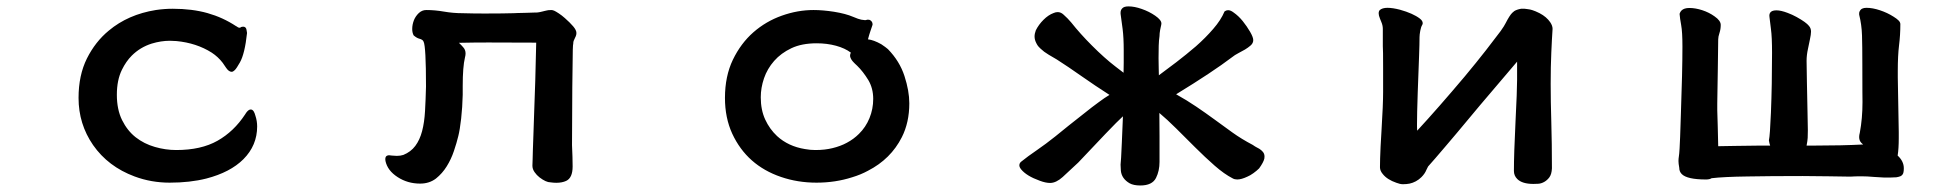

<svg xmlns="http://www.w3.org/2000/svg" viewBox="-20 -507 6040 592"><path d="M723.6 -423.8Q727.5 -424.8 729.5 -424.8Q733.9 -424.8 736.6 -422.4Q739.3 -419.9 740 -415.5Q740.7 -411.1 741.7 -405.3Q734.9 -341.3 719.7 -314.5Q709.5 -296.4 704.1 -291Q698.7 -285.6 694.3 -285.6Q685.5 -285.6 677.2 -297.9Q670.4 -307.6 666.5 -313.5Q652.3 -332 632.8 -344.7Q585.9 -374.5 523.9 -380.4Q513.2 -381.3 503.9 -381.3Q476.6 -381.3 447.8 -372.6Q412.1 -361.3 386.2 -335.4Q368.7 -317.9 356 -292Q340.3 -260.3 340.3 -214.8Q340.3 -169.4 356.4 -136.7Q372.6 -104 398.4 -83.7Q424.3 -63.5 457.3 -54Q490.2 -44.4 523.4 -44.4Q600.1 -44.4 650.6 -73Q701.2 -101.6 735.8 -154.3Q742.2 -165 748 -168Q750 -169.4 753.4 -169.4Q758.3 -169.4 762.2 -163.6Q765.1 -159.2 767.6 -149.9Q772.9 -133.8 772.9 -117.2Q772.9 -58.6 730.5 -16.1Q689.9 24.4 616.2 43.5Q565.9 56.2 502.9 56.2Q446.3 56.2 395 37.1Q313.5 6.8 267.1 -59.6Q222.2 -124.5 222.2 -205.1Q222.2 -274.9 248 -326.7Q273.9 -378.4 315.4 -412.6Q375 -462.4 460.4 -476.1Q486.3 -480 512.7 -480Q572.3 -480 619.9 -466.6Q667.5 -453.1 708 -426.3H708.5Q714.8 -421.4 717.8 -421.4Q718.8 -421.4 720.5 -421.9Q722.2 -422.4 722.7 -422.9Z M1633.3 -375.5 1485.4 -376Q1440.9 -376 1395 -375Q1402.8 -367.7 1408.2 -361.3Q1415.5 -353.5 1415.5 -342.3Q1415.5 -336.4 1413.6 -329.6Q1406.7 -300.8 1406.7 -241.7V-214.8Q1405.8 -176.3 1401.9 -141.4Q1397.9 -106.4 1393.1 -87.4Q1388.2 -66.9 1379.6 -41.5Q1371.1 -16.1 1357.4 5.9Q1343.8 27.8 1324.2 43.5Q1303.7 59.1 1275.4 59.1Q1236.8 59.1 1206.1 39.1Q1174.8 19 1168.5 -10.7Q1168 -14.2 1168 -16.1Q1168 -24.4 1173.3 -26.9Q1176.3 -28.3 1179.9 -28.3Q1183.6 -28.3 1188.5 -27.3Q1197.8 -26.4 1203.6 -26.4Q1214.4 -26.4 1223.6 -29.3Q1246.6 -38.6 1260.5 -57.1Q1274.4 -75.7 1281.5 -102.8Q1288.6 -129.9 1290.5 -164.6Q1292.5 -199.2 1293.5 -240.2Q1293.5 -363.8 1286.1 -378.4Q1284.2 -382.8 1281.2 -384.3Q1277.3 -386.7 1272.9 -387.7Q1265.1 -389.6 1255.4 -397.9Q1251 -406.2 1251 -417.5Q1251 -431.2 1256.3 -444.8Q1261.2 -457 1271.2 -466.6Q1281.2 -476.1 1294.4 -476.1Q1320.8 -476.1 1349.1 -471.2Q1377.4 -466.3 1406.2 -466.3Q1439.5 -465.3 1474.1 -465.3Q1508.8 -465.3 1527.6 -465.6Q1546.4 -465.8 1552.2 -466.1Q1558.1 -466.3 1563.7 -466.3Q1569.3 -466.3 1574.7 -466.8Q1585.9 -466.8 1603 -467.5Q1620.1 -468.3 1627.7 -468.3Q1635.3 -468.3 1636.7 -468.5Q1638.2 -468.8 1640.1 -469Q1642.1 -469.2 1644.5 -469.7Q1648.9 -470.7 1653.1 -471.7Q1657.2 -472.7 1659.9 -473.4Q1662.6 -474.1 1665.3 -474.6Q1668 -475.1 1670.4 -475.6Q1675.3 -476.1 1679.7 -476.1Q1684.1 -476.1 1689 -473.9Q1693.8 -471.7 1703.1 -465.6Q1712.4 -459.5 1721.7 -451.2Q1737.3 -437.5 1747.3 -425.8Q1757.3 -414.1 1757.3 -405.3Q1757.3 -399.9 1755.4 -395.5Q1753.4 -391.1 1752 -388.2Q1747.6 -380.4 1747.6 -374V-373Q1746.6 -370.1 1746.1 -353.5Q1745.6 -330.6 1744.6 -238Q1743.7 -145.5 1743.7 -59.6Q1745.6 -20.5 1745.6 6.3Q1745.6 41.5 1725.6 50.8Q1712.9 56.6 1695.3 56.6Q1686.5 56.6 1677.2 55.2Q1663.6 55.2 1643.6 40Q1634.8 33.2 1628.2 23.7Q1621.6 14.2 1621.6 3.9Q1621.6 1 1622.3 -16.4Q1623 -33.7 1623 -43.5Q1624 -63.5 1624.8 -94.7Q1625.5 -126 1627 -160.2Q1629.4 -216.8 1630.4 -258.3Q1633.3 -364.7 1633.3 -375.5Z M2670.4 -431.6V-430.7Q2668 -423.3 2664.1 -412.1Q2660.2 -400.9 2656.2 -385.7Q2673.8 -383.8 2697.3 -370.6Q2703.6 -366.7 2709.5 -362.1Q2715.3 -357.4 2717.8 -355.5Q2753.9 -318.4 2768.8 -272.5Q2783.7 -226.6 2783.7 -188.5Q2783.7 -129.4 2760.7 -84Q2726.6 -16.6 2656.2 19.5Q2633.8 31.7 2607.4 39.6Q2555.7 56.2 2497.6 56.2Q2439.5 56.2 2388.2 38.6Q2283.2 2.9 2237.8 -94.7Q2215.3 -143.6 2215.3 -205.1Q2215.3 -272 2239.7 -322.8Q2264.2 -373.5 2303 -407.5Q2341.8 -441.4 2390.6 -458.7Q2439.5 -476.1 2488.3 -476.1Q2517.1 -476.1 2551.8 -470.7Q2587.9 -464.8 2610.4 -455.1Q2627.4 -447.8 2635.7 -446.3Q2644 -444.8 2647.5 -444.8L2650.9 -445.3Q2652.8 -446.3 2655.8 -446.3Q2660.6 -446.3 2662.6 -445.1Q2664.6 -443.8 2665.8 -442.6Q2667 -441.4 2668 -440.2Q2668.9 -439 2669.4 -437.5Q2670.4 -434.6 2670.4 -431.6ZM2601.1 -335.9Q2601.1 -340.3 2603.5 -344.7Q2585.4 -358.4 2557.6 -366Q2529.8 -373.5 2498 -373.5Q2452.1 -373.5 2420.2 -358.4Q2388.2 -343.3 2366.9 -319.1Q2345.7 -294.9 2335.7 -265.6Q2325.7 -236.3 2325.7 -207Q2325.7 -168 2339.4 -138.4Q2353 -108.9 2376 -87.4Q2410.6 -55.7 2461.9 -47.4Q2478 -44.4 2493.7 -44.4Q2509.3 -44.4 2522.2 -45.9Q2535.2 -47.4 2547.1 -50.3Q2559.1 -53.2 2570.3 -57.4Q2581.5 -61.5 2591.3 -66.9Q2612.3 -78.1 2628.4 -94.2Q2649.4 -114.7 2660.9 -142.8Q2672.4 -170.9 2672.4 -202.1Q2672.4 -234.9 2657.2 -260.3Q2641.1 -286.6 2623 -304.2Q2621.1 -306.6 2616.7 -310.1L2612.8 -314Q2603 -323.7 2601.1 -333.5Q2601.1 -335 2601.1 -335.9Z M3766.6 -475.6Q3774.4 -475.6 3783.2 -468.8Q3798.8 -458 3811.8 -441.9Q3824.7 -425.8 3834.5 -408.9Q3844.2 -392.1 3844.2 -383.3Q3844.2 -373.5 3835.4 -366.2Q3828.1 -359.9 3818.6 -354.2Q3809.1 -348.6 3798.1 -343Q3787.1 -337.4 3778.8 -330.6Q3718.3 -284.7 3606.4 -216.3Q3639.6 -197.8 3668.5 -178.2Q3697.3 -158.7 3724.6 -138.7Q3752 -118.7 3779.8 -98.6Q3807.6 -78.6 3842.8 -60.1Q3849.6 -55.2 3855 -52.5Q3860.4 -49.8 3862.8 -48.3Q3869.1 -44.4 3874 -38.6Q3878.9 -32.7 3878.9 -24.4Q3878.9 -21.5 3878.4 -18.1Q3876 -6.8 3862.3 12.2Q3855 19.5 3844.7 26.9Q3834.5 34.2 3826.2 37.6Q3807.6 46.4 3794.9 46.4Q3786.6 46.4 3780.8 43Q3754.9 29.8 3725.1 3.7Q3695.3 -22.5 3665 -52.7Q3634.8 -83 3606.7 -110.8Q3578.6 -138.7 3554.7 -158.7Q3555.2 -123.5 3555.2 -86.4V-7.8Q3555.2 20 3544.4 41.5Q3532.7 64.9 3496.1 64.9Q3475.1 64.9 3462.9 58.1Q3438.5 43.9 3436 19.5Q3435.1 9.3 3435.1 1V0.5Q3436.5 -8.8 3439 -67.4Q3441.9 -136.2 3442.4 -148.4Q3426.3 -133.8 3388.9 -94.7Q3351.6 -55.7 3332 -34.7Q3311 -12.2 3304.7 -5.9Q3276.9 20.5 3256.6 38.8Q3236.3 57.1 3217.8 57.1Q3204.1 57.1 3186 50.3Q3145 35.6 3128.4 15.1Q3123 8.3 3123 2.9Q3123 -3.9 3128.4 -8.3Q3148.9 -24.9 3176.8 -43.9Q3204.6 -63 3233.9 -86.4Q3251.5 -101.1 3274.9 -119.6Q3335.4 -167.5 3346.4 -176Q3357.4 -184.6 3367.7 -191.9Q3386.7 -206.1 3400.9 -214.4Q3356 -243.2 3314.7 -272.2Q3273.4 -301.3 3238.3 -323.7Q3207.5 -341.3 3199.7 -347.4Q3191.9 -353.5 3188.5 -356.9Q3185.1 -360.4 3183.3 -362.1Q3181.6 -363.8 3180.2 -365.7Q3178.7 -367.7 3177.5 -369.9Q3176.3 -372.1 3175.3 -374Q3169.9 -384.3 3169.9 -394.5Q3169.9 -403.3 3173.8 -413.6Q3182.6 -431.2 3197.5 -446Q3212.4 -460.9 3228.5 -466.8Q3234.9 -469.7 3241.2 -469.7Q3251 -469.7 3259.3 -461.9Q3272 -450.7 3282.7 -438Q3311 -402.3 3346.7 -366.7Q3385.7 -327.6 3419.4 -301.8Q3433.1 -291 3444.3 -282.7Q3444.8 -298.8 3444.8 -314V-351.6Q3444.8 -391.1 3441.4 -417.7Q3438 -444.3 3435.1 -464.4Q3435.1 -465.8 3435.1 -468.3Q3435.1 -476.1 3440.4 -481.4Q3445.8 -487.3 3459.5 -487.3Q3478 -487.3 3500 -479.5Q3522.9 -471.7 3542 -458.5Q3561 -445.3 3561 -434.6Q3561 -432.6 3560.5 -430.4Q3560.1 -428.2 3559.1 -424.1Q3558.1 -419.9 3557.1 -414.6Q3555.2 -403.8 3555.2 -396.5V-396Q3553.2 -383.3 3552.7 -366Q3552.2 -348.6 3552.2 -327.6Q3552.2 -306.6 3552.7 -296.1Q3553.2 -285.6 3553.2 -274.9Q3577.1 -292.5 3607.2 -315.4Q3637.2 -338.4 3667.5 -364.3Q3697.3 -390.6 3720.9 -418Q3744.6 -445.3 3755.4 -471.2L3756.3 -472.2Q3761.2 -475.6 3766.6 -475.6Z M4669.9 -480Q4671.9 -480 4674.8 -480Q4677.7 -480 4681.2 -480Q4684.6 -480 4689 -479Q4698.2 -478 4704.6 -475.8Q4710.9 -473.6 4714.4 -472.2Q4717.8 -470.7 4720.9 -469.2Q4724.1 -467.8 4727.1 -466.3Q4748.5 -455.1 4759.8 -438.5Q4767.1 -427.7 4767.1 -418Q4767.1 -417 4766.6 -409.9Q4766.1 -402.8 4765.1 -384.8Q4764.2 -366.7 4763.2 -345.2Q4759.3 -259.3 4763.2 -130.4Q4765.1 -66.4 4765.1 11.7V12.2Q4764.2 30.3 4757.3 39.6Q4750.5 48.8 4741.2 54Q4731.9 59.1 4722.9 59.6Q4713.9 60.1 4708 60.1Q4673.3 60.1 4658.2 44.9Q4647.9 34.7 4647.9 20Q4647.9 -32.2 4652.8 -131.3Q4657.7 -228.5 4657.7 -260.7V-316.9Q4553.2 -194.3 4543.5 -182.6Q4454.1 -75.2 4437 -55.7Q4400.9 -13.2 4383.3 6.3Q4381.3 9.3 4377.9 17.1Q4373.5 28.3 4362.8 39.1Q4355 46.9 4345.5 52Q4335.9 57.1 4326.4 59.1Q4316.9 61 4305.7 61Q4296.9 61 4285.6 56.6Q4257.3 46.9 4243.7 29.8Q4234.9 19.5 4234.9 8.8Q4234.9 -2.4 4235.4 -19.3Q4235.8 -36.1 4236.8 -54.9Q4237.8 -73.7 4239.7 -105.5Q4244.6 -184.6 4244.6 -223.6V-297.4Q4244.6 -328.1 4244.4 -343Q4244.1 -357.9 4243.7 -364.7Q4243.7 -378.4 4243.7 -388.7V-418Q4243.7 -428.7 4239 -439.5Q4234.4 -450.2 4231.9 -458.5Q4231 -462.4 4231 -464.6Q4231 -466.8 4231 -468.3Q4231.4 -472.7 4233.9 -475.6Q4241.7 -482.9 4258.3 -482.9Q4273.9 -482.9 4296.4 -477.1Q4336.9 -465.8 4357.9 -449.7Q4366.7 -442.9 4366.7 -435.5Q4366.7 -432.6 4365.2 -430.2Q4361.3 -423.8 4359.1 -411.9Q4356.9 -399.9 4356.9 -392.6Q4356.9 -372.1 4355.5 -335Q4350.1 -193.8 4349.6 -162.6Q4349.1 -131.3 4349.1 -125Q4349.1 -118.7 4349.1 -116.2Q4349.1 -110.8 4349.4 -108.2Q4349.6 -105.5 4349.6 -104Q4414.1 -173.8 4496.1 -271Q4532.7 -314.9 4562 -352.5Q4591.3 -390.1 4606.9 -411.1Q4618.7 -427.7 4622.6 -436Q4634.3 -459 4642.6 -467.3Q4645.5 -470.2 4648.9 -472.7Q4656.2 -477.5 4669.9 -480Z M5435.5 -458.5Q5435.5 -475.1 5457.5 -475.1Q5471.2 -475.1 5491.7 -467.3Q5506.3 -461.9 5519.5 -454.6Q5549.3 -438 5557.6 -427.2Q5564 -419.9 5564 -409.7Q5564 -400.9 5560.5 -385Q5557.1 -369.1 5554.7 -356.9Q5550.3 -337.4 5550.3 -319.3Q5550.3 -313.5 5551.3 -254.4Q5552.2 -195.3 5553.2 -159.7Q5554.2 -124 5554.2 -105.7Q5554.2 -87.4 5553.7 -82Q5553.2 -73.2 5550.3 -58.1H5573.2Q5659.2 -58.1 5724.6 -61.5Q5721.7 -64 5718.8 -66.9Q5712.4 -73.7 5712.4 -84.5Q5712.4 -90.3 5714.4 -97.7Q5722.7 -141.6 5722.7 -192.4Q5722.7 -195.3 5722.4 -224.1Q5722.2 -252.9 5722.2 -309.1Q5722.2 -365.2 5721.2 -397.9Q5720.2 -430.7 5712.4 -461.9Q5712.4 -463.4 5712.4 -464.1Q5712.4 -464.8 5712.4 -465.8Q5712.4 -466.8 5712.6 -468Q5712.9 -469.2 5713.1 -470.5Q5713.4 -471.7 5714.4 -472.7Q5718.8 -482.9 5734.9 -482.9Q5753.9 -482.9 5776.6 -475.3Q5799.3 -467.8 5818.4 -455.6Q5828.1 -449.7 5833.7 -444.1Q5839.4 -438.5 5839.4 -432.6Q5839.4 -398.9 5835.4 -367.2Q5831.5 -335.4 5831.5 -288.1V-268.1Q5831.5 -254.4 5833 -184.8Q5834.5 -115.2 5834.5 -99.6V-81.1Q5834.5 -48.8 5831.1 -27.3Q5850.1 -9.8 5850.1 11.7Q5850.1 19 5849.1 23.9Q5847.7 32.2 5840.3 36.1Q5835.9 38.1 5827.6 39.6Q5814.9 40.5 5806.4 40.5Q5797.9 40.5 5787.6 40.3Q5777.3 40 5758.8 38.6Q5737.3 36.6 5718.5 36.6Q5699.7 36.6 5685.1 37.6H5684.6Q5662.1 37.6 5619.1 36.6Q5544.4 35.2 5444.8 36.1L5367.7 37.1Q5294.4 38.1 5257.3 42.5Q5251.5 46.4 5240.2 46.4Q5182.1 46.4 5165.5 29.8Q5157.7 22 5157.7 10.3Q5155.3 -2.9 5155.3 -10.3Q5155.3 -17.6 5156.5 -24.7Q5157.7 -31.7 5158.7 -48.8Q5160.2 -71.3 5162.6 -151.4Q5167.5 -288.1 5167.5 -363.3Q5167.5 -408.7 5163.6 -429.7Q5159.7 -450.7 5158.7 -464.4Q5160.6 -470.7 5164.6 -474.6Q5172.4 -482.4 5189 -482.4Q5207.5 -482.4 5228.5 -475.6Q5249.5 -468.8 5266.6 -456.5Q5285.6 -443.4 5285.6 -430.2Q5285.6 -417 5281.7 -405.3Q5277.8 -393.6 5277.8 -385.7Q5277.8 -380.4 5276.6 -294.4Q5275.4 -208.5 5275.1 -201.2Q5274.9 -193.8 5274.9 -187Q5274.9 -173.8 5274.9 -167Q5274.9 -161.6 5276.4 -116.2Q5277.8 -64.5 5277.8 -56.2Q5282.2 -56.2 5330.1 -57.1Q5377.9 -58.1 5405.8 -58.1H5438Q5435.5 -64.5 5434.1 -74.2Q5437.5 -88.9 5440.4 -160.6Q5443.8 -246.1 5443.8 -343.8Q5443.8 -393.1 5440.4 -417.5Q5437 -442.4 5436 -453.6Q5435.5 -456.1 5435.5 -458.5Z"/></svg>

Font: Bakudai
Style: Medium
Weight: 500
Version: Version 1.48